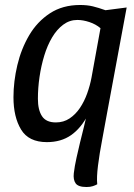

<svg xmlns="http://www.w3.org/2000/svg" viewBox="-20 -550 537 770"><path d="M168 20Q95 20 64.5 -30.5Q34 -81 34 -160Q34 -223 49.5 -288.5Q65 -354 97 -408.5Q129 -463 180 -496.5Q231 -530 301 -530Q330 -530 352.5 -524.5Q375 -519 403 -509L488 -520L405 -73L333 -90Q305 -36 265 -8Q225 20 168 20ZM204 -59Q235 -59 259 -75Q283 -91 300.5 -117Q318 -143 329.5 -175Q341 -207 347 -239L383 -437Q364 -453 338.5 -461.5Q313 -470 290 -470Q259 -470 233.5 -451Q208 -432 189 -400Q170 -368 157.5 -327Q145 -286 138.5 -241.5Q132 -197 132 -154Q132 -109 148.5 -84Q165 -59 204 -59ZM327 200Q294 200 283.5 185.5Q273 171 276 144.5Q279 118 287 82Q293 54 301 21.5Q309 -11 316.5 -41Q324 -71 328 -90L410 -100Q401 -48 390 9Q379 66 373 114Q367 162 370 189Q363 193 352.5 196.5Q342 200 327 200Z"/></svg>

Font: Sansita Swashed Light Light
Style: Regular
Weight: 300
Version: Version 1.003